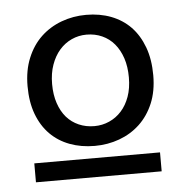

<svg xmlns="http://www.w3.org/2000/svg" viewBox="-39 -700 468 494"><g transform="rotate(-5 195.0 -453.0)"><path d="M34.7 -293H359.4V-244.1H34.7ZM98.1 -492.2Q98.1 -464.4 105.5 -442.6Q112.8 -420.9 125.7 -406Q138.7 -391.1 157 -383.1Q175.3 -375 197.3 -375Q217.8 -375 235.8 -383.1Q253.9 -391.1 267.3 -406Q280.8 -420.9 288.6 -442.6Q296.4 -464.4 296.4 -492.2Q296.4 -520 289.1 -542Q281.7 -564 268.8 -579.3Q255.9 -594.7 237.5 -603Q219.2 -611.3 197.3 -611.3Q176.8 -611.3 158.7 -603Q140.6 -594.7 127.2 -579.3Q113.8 -564 106 -542Q98.1 -520 98.1 -492.2ZM34.7 -492.2Q34.7 -533.2 47.9 -564.9Q61 -596.7 83.7 -618.2Q106.4 -639.6 136.7 -650.9Q167 -662.1 200.7 -662.1Q235.8 -662.1 265.1 -650.9Q294.4 -639.6 315.2 -618.2Q335.9 -596.7 347.7 -564.9Q359.4 -533.2 359.4 -492.2Q359.4 -451.2 346.2 -419.9Q333 -388.7 310.3 -367.4Q287.6 -346.2 257.6 -335.2Q227.5 -324.2 193.8 -324.2Q158.7 -324.2 129.4 -335.2Q100.1 -346.2 79.1 -367.4Q58.1 -388.7 46.4 -419.9Q34.7 -451.2 34.7 -492.2Z"/></g></svg>

Font: Andika Phon
Style: Regular
Weight: 400
Designer: Victor Gaultney, Annie Olsen, Julie Remington, Don Collingsworth, Eric Hays, Becca Hirsbrunner
Foundry: SIL International
Version: Version 5.000